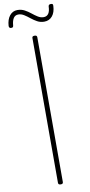

<svg xmlns="http://www.w3.org/2000/svg" viewBox="-140 -1413 693 1475"><g transform="rotate(-10 207.0 -675.0)"><path d="M208 14Q197 14 192.5 10Q188 6 188 -1V-1131Q188 -1139 192.5 -1142.5Q197 -1146 207 -1146Q216 -1146 221 -1142.5Q226 -1139 226 -1131V-1Q226 6 222 10Q218 14 208 14ZM41 -1236Q24 -1236 24 -1254Q27 -1304 50.5 -1333.5Q74 -1363 111 -1363Q142 -1363 167 -1349.5Q192 -1336 213.5 -1318.5Q235 -1301 256.5 -1287.5Q278 -1274 301 -1274Q326 -1274 339 -1292.5Q352 -1311 353 -1348Q354 -1364 372 -1364Q383 -1364 386 -1360.5Q389 -1357 389 -1347Q387 -1296 363 -1267.5Q339 -1239 300 -1239Q270 -1239 245.5 -1252.5Q221 -1266 199.5 -1283.5Q178 -1301 156.5 -1314.5Q135 -1328 112 -1328Q88 -1328 75 -1309Q62 -1290 59 -1253Q58 -1243 54.5 -1239.5Q51 -1236 41 -1236Z"/></g></svg>

Font: Playwrite BR Thin
Style: Regular
Weight: 250
Version: Version 1.003